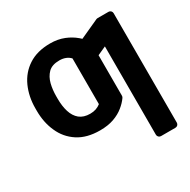

<svg xmlns="http://www.w3.org/2000/svg" viewBox="-165 -692 1037 1049"><g transform="rotate(-30 353.0 -167.5)"><path d="M146.7 -25.9Q91.6 -61.8 65 -122.5Q38 -182.2 38 -256.4V-272Q38 -344.8 65.3 -405.9Q93 -467 147 -502.1Q202.1 -538.4 284.8 -538.4Q332.4 -538.4 371.8 -522.7Q409.1 -507.8 438.2 -483L450.6 -471.9L570.3 -526.6Q574.9 -528.4 579.2 -528.4H647.7Q656.2 -528.4 662.3 -522.4Q668.3 -516.3 668.3 -507.8V182.5Q668.3 191.1 662.3 197.1Q656.2 203.1 647.7 203.1H556.8Q548.3 203.1 542.3 197.1Q536.2 191.1 536.2 182.5V-374.6L482.2 -350.1V-94.8Q482.2 -88.4 478.3 -82.7Q461.3 -58.6 436.4 -38.7Q409.8 -16.7 371.8 -3.2Q334.5 9.9 284.8 9.9Q201.7 9.9 146.7 -25.9ZM180.8 -173.7Q192.1 -137.1 217 -116.5Q242.5 -95.9 283.4 -95.9Q304 -95.9 320.7 -101.6Q338.4 -108.3 350.1 -117.9V-406.2Q337.4 -419.7 321.4 -425.8Q304.3 -432.9 282 -432.9Q235.4 -432.9 211.6 -409.1Q187.9 -385.3 178.6 -348.4Q169.7 -312.5 169.7 -272V-256.4Q169.7 -209.2 180.8 -173.7Z"/></g></svg>

Font: DeltaSans SemiBold
Style: Regular
Weight: 600
Designer: Rasmus Andersson
Foundry: rsms
Version: Version 3.012